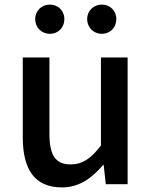

<svg xmlns="http://www.w3.org/2000/svg" viewBox="-20 -801 660 835"><path d="M249 14C324 14 378 -25 428 -83H431L440 0H535V-551H419V-168C374 -110 338 -86 287 -86C223 -86 195 -124 195 -218V-551H79V-204C79 -64 131 14 249 14ZM197 -654C234 -654 260 -682 260 -718C260 -753 234 -781 197 -781C160 -781 133 -753 133 -718C133 -682 160 -654 197 -654ZM423 -654C460 -654 486 -682 486 -718C486 -753 460 -781 423 -781C386 -781 359 -753 359 -718C359 -682 386 -654 423 -654Z"/></svg>

Font: Noto Sans CJK HK Medium
Style: Regular
Weight: 500
Designer: Ryoko NISHIZUKA 西塚涼子 (kana, bopomofo & ideographs); Paul D. Hunt (Latin, Greek & Cyrillic); Sandoll Communications 산돌커뮤니
Foundry: Adobe
Version: Version 2.004;hotconv 1.0.118;makeotfexe 2.5.65603